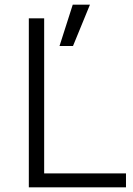

<svg xmlns="http://www.w3.org/2000/svg" viewBox="-20 -806 573 826"><path d="M104 -727H170V-60H522V0H104ZM293 -786H367L294 -608H236Z"/></svg>

Font: 寒蝉端黑体 Light
Style: Regular
Weight: 300
Designer: ChillDuanSans {Warren2060}; 
Source Han Sans {Ryoko NISHIZUKA 西塚涼子 (kana, bopomofo & ideographs); Paul D. Hunt (Latin, G
Foundry: ChillType&Adobe
Version: Version 1.300;Glyphs 3.3 (3306)